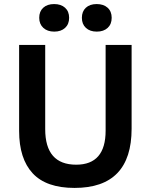

<svg xmlns="http://www.w3.org/2000/svg" viewBox="-20 -924 751 956"><path d="M175.3 -835.4Q175.3 -867.2 195.3 -885.5Q215.3 -903.8 249.5 -903.8Q283.7 -903.8 304 -885.5Q324.2 -867.2 324.2 -835.4Q324.2 -803.7 304.2 -785.2Q284.2 -766.6 250 -766.6Q215.8 -766.6 195.6 -785.4Q175.3 -804.2 175.3 -835.4ZM387.7 -835.4Q387.7 -867.2 407.5 -885.5Q427.2 -903.8 461.4 -903.8Q495.6 -903.8 515.9 -885.5Q536.1 -867.2 536.1 -835.4Q536.1 -803.7 516.1 -785.2Q496.1 -766.6 461.9 -766.6Q427.7 -766.6 407.7 -785.2Q387.7 -803.7 387.7 -835.4ZM75.2 -272V-700.2H205.1V-280.8Q205.1 -104 359.4 -104Q505.9 -104 505.9 -273.4V-700.2H635.3V-283.2Q635.3 11.7 351.1 11.7Q210.4 11.7 142.8 -61Q75.2 -133.8 75.2 -272Z"/></svg>

Font: Selawik Semibold
Style: Regular
Weight: 600
Designer: Aaron Bell
Foundry: Microsoft Corporation
Version: Version 1.01